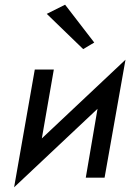

<svg xmlns="http://www.w3.org/2000/svg" viewBox="-20 -756 569 817"><path d="M179 -697 257 -736 381 -575 334 -547ZM209 -460 158 -167 514 -502 425 0H345L395 -293L40 41L128 -460Z"/></svg>

Font: Jost*
Style: Italic
Weight: 400
Italic angle: -10°
Version: Version 3.7